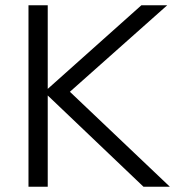

<svg xmlns="http://www.w3.org/2000/svg" viewBox="-20 -708 699 728"><path d="M88 0V-688H161V-371L516 -688H614L245 -360L624 0H524L161 -346V0Z"/></svg>

Font: Outfit Light
Style: Regular
Weight: 300
Designer: Rodrigo Fuenzalida
Foundry: fragTYPE
Version: Version 1.100; ttfautohint (v1.8.4.7-5d5b)